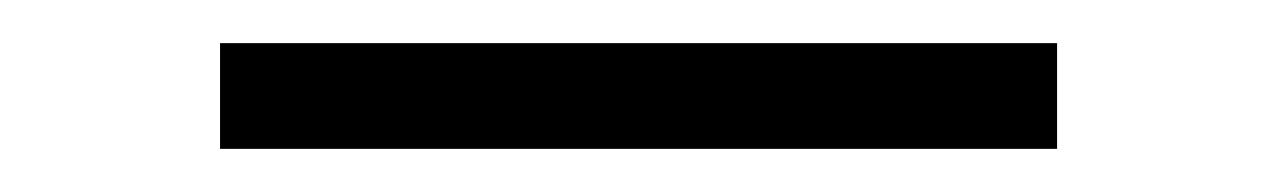

<svg xmlns="http://www.w3.org/2000/svg" viewBox="-20 8 592 89"><path d="M82 28H470V77H82Z"/></svg>

Font: Epunda Slab Light
Style: Regular
Weight: 300
Designer: Simon Atzbach
Foundry: typofactur
Version: Version 1.102